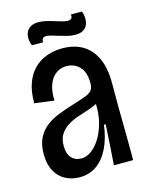

<svg xmlns="http://www.w3.org/2000/svg" viewBox="-105 -733 624 812"><g transform="rotate(-15 206.5 -327.5)"><path d="M143 11.7Q109 11.7 80.8 -3.2Q52.7 -18 36.5 -48Q20.3 -78 20.3 -122.7Q20.3 -164.3 34.5 -192.3Q48.7 -220.3 72.8 -239Q97 -257.7 128 -269.8Q159 -282 192 -292Q235 -305 255.5 -313.3Q276 -321.7 282.5 -332.7Q289 -343.7 289 -362Q289 -408.7 266.7 -432.8Q244.3 -457 208.7 -457Q184.7 -457 164.7 -443.7Q144.7 -430.3 133 -402Q121.3 -373.7 123 -329.3L37.3 -340.3Q37 -391 50.3 -427.8Q63.7 -464.7 87.7 -488.2Q111.7 -511.7 143.7 -523Q175.7 -534.3 211.3 -534.3Q263 -534.3 299.7 -512.8Q336.3 -491.3 356.8 -448Q377.3 -404.7 377.3 -338.7V-230Q378 -191.7 378.3 -153.5Q378.7 -115.3 379 -77.2Q379.3 -39 379.3 0H295Q298.3 -44.3 301 -87.8Q303.7 -131.3 306.3 -176.3H298.7Q291.3 -118.3 270.3 -75.5Q249.3 -32.7 217.2 -10.5Q185 11.7 143 11.7ZM169.7 -63.3Q193 -63.3 214.2 -78.8Q235.3 -94.3 251.7 -120.3Q268 -146.3 278 -179.2Q288 -212 288.7 -248V-280.7L316.7 -293.7Q306.7 -279.7 287.8 -269.8Q269 -260 245.8 -252.8Q222.7 -245.7 199.2 -237.5Q175.7 -229.3 155.8 -216.3Q136 -203.3 123.5 -184Q111 -164.7 111 -133.3Q111 -98.7 127.3 -81Q143.7 -63.3 169.7 -63.3ZM281.7 -575Q264.7 -575 247 -579.3Q229.3 -583.7 213 -588.8Q196.7 -594 182.2 -598Q167.7 -602 159.3 -602Q148.7 -602 143.7 -595.7Q138.7 -589.3 141.3 -580H91.3Q81.7 -604.7 85.2 -624.7Q88.7 -644.7 103.3 -656Q118 -667.3 141.7 -667.3Q157.7 -667.3 174.5 -663.5Q191.3 -659.7 208.5 -654.3Q225.7 -649 240.3 -644.7Q255 -640.3 265.3 -640.3Q277 -640.3 281.7 -646.7Q286.3 -653 284 -663H333Q340.7 -640 338.3 -619.7Q336 -599.3 321.7 -587.2Q307.3 -575 281.7 -575Z"/></g></svg>

Font: Bricolage Grotesque 96pt ExtraBold SemiCondensed
Style: Regular
Weight: 800
Width: 4
Version: Version 1.001;gftools[0.9.33.dev8+g029e19f]